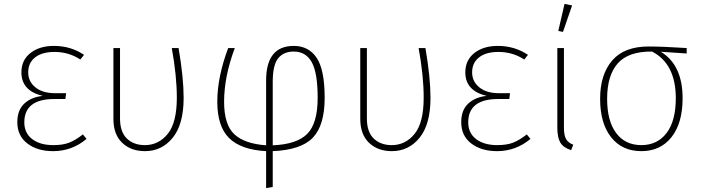

<svg xmlns="http://www.w3.org/2000/svg" viewBox="-20 -767 3605 987"><path d="M257 -531Q344 -531 412 -485L393 -461Q334 -500 260 -500Q196 -500 160.5 -472Q125 -444 125 -395Q125 -348 162 -318Q199 -288 262 -288H320L316 -258H259Q105 -258 105 -138Q105 -83 145.5 -52Q186 -21 254 -21Q304 -21 336.5 -34Q369 -47 406 -76L425 -53Q350 10 253 10Q172 10 120.5 -29.5Q69 -69 69 -139Q69 -201 105 -234.5Q141 -268 200 -274Q90 -300 90 -395Q90 -458 136.5 -494.5Q183 -531 257 -531Z M898 -520Q924 -368 924 -264Q924 -128 868 -59Q812 10 725 10Q653 10 608 -33Q563 -76 563 -156V-520H597V-158Q597 -89 632 -55Q667 -21 725 -21Q795 -21 842 -78.5Q889 -136 889 -265Q889 -377 863 -520Z M1649 -264Q1649 -123 1588.5 -59.5Q1528 4 1382 10V194L1348 200V10Q1219 3 1158 -57Q1097 -117 1097 -244Q1097 -371 1153 -520H1187Q1132 -373 1132 -244Q1132 -126 1184.5 -77Q1237 -28 1348 -20V-353Q1348 -531 1490 -531Q1567 -531 1608 -469.5Q1649 -408 1649 -264ZM1382 -20Q1506 -25 1559.5 -79Q1613 -133 1613 -264Q1613 -393 1582.5 -447.5Q1552 -502 1490 -502Q1438 -502 1410 -467.5Q1382 -433 1382 -346Z M2167 -520Q2193 -368 2193 -264Q2193 -128 2137 -59Q2081 10 1994 10Q1922 10 1877 -33Q1832 -76 1832 -156V-520H1866V-158Q1866 -89 1901 -55Q1936 -21 1994 -21Q2064 -21 2111 -78.5Q2158 -136 2158 -265Q2158 -377 2132 -520Z M2539 -531Q2626 -531 2694 -485L2675 -461Q2616 -500 2542 -500Q2478 -500 2442.5 -472Q2407 -444 2407 -395Q2407 -348 2444 -318Q2481 -288 2544 -288H2602L2598 -258H2541Q2387 -258 2387 -138Q2387 -83 2427.5 -52Q2468 -21 2536 -21Q2586 -21 2618.5 -34Q2651 -47 2688 -76L2707 -53Q2632 10 2535 10Q2454 10 2402.5 -29.5Q2351 -69 2351 -139Q2351 -201 2387 -234.5Q2423 -268 2482 -274Q2372 -300 2372 -395Q2372 -458 2418.5 -494.5Q2465 -531 2539 -531Z M2882 -747 2921 -739 2874 -603 2850 -608ZM2879 -520V-112Q2879 -71 2890 -52Q2901 -33 2927 -23L2916 5Q2876 -8 2860.5 -34Q2845 -60 2845 -111V-520Z M3510 -520V-492L3377 -501Q3489 -433 3489 -262Q3489 -134 3432 -62Q3375 10 3277 10Q3178 10 3121.5 -61.5Q3065 -133 3065 -259Q3065 -384 3127 -456Q3189 -528 3314 -528Q3386 -528 3510 -520ZM3454 -262Q3454 -439 3332 -502H3331Q3210 -503 3155.5 -441Q3101 -379 3101 -259Q3101 -145 3147.5 -83Q3194 -21 3277 -21Q3359 -21 3406.5 -83Q3454 -145 3454 -262Z"/></svg>

Font: Fira Sans UltraLight
Style: Regular
Weight: 200
Designer: Carrois Corporate & Edenspiekermann AG
Foundry: Carrois Corporate GbR & Edenspiekermann AG
Version: Version 4.106;PS 004.106;hotconv 1.0.70;makeotf.lib2.5.58329